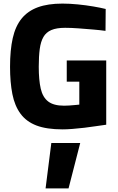

<svg xmlns="http://www.w3.org/2000/svg" viewBox="-20 -712 656 1070"><path d="M329 9Q240 9 183.5 -12.5Q127 -34 94.5 -78Q62 -122 49 -187.5Q36 -253 36 -340Q36 -433 51 -499.5Q66 -566 100.5 -608.5Q135 -651 191 -671.5Q247 -692 328 -692Q368 -692 413.5 -687.5Q459 -683 500 -676Q541 -669 569 -662L568 -540Q539 -544 498.5 -547.5Q458 -551 417 -554Q376 -557 343 -557Q295 -557 266 -544.5Q237 -532 222 -506Q207 -480 201.5 -439Q196 -398 196 -340Q196 -266 207 -218Q218 -170 248.5 -146.5Q279 -123 337 -123Q350 -123 365.5 -124Q381 -125 396 -126.5Q411 -128 422 -129V-257H352V-375H572V-17Q548 -14 516 -9Q484 -4 450 0Q416 4 384 6.5Q352 9 329 9ZM234 338 266 85H427L362 338Z"/></svg>

Font: Cairo Play ExtraBold
Style: Regular
Weight: 800
Version: Version 3.119